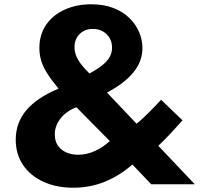

<svg xmlns="http://www.w3.org/2000/svg" viewBox="-20 -861 956 897"><path d="M323 16Q243 16 182.2 -12Q121.5 -40 87.5 -90.5Q53.5 -141 53.5 -208.5Q53.5 -287.5 103.2 -346.2Q153 -405 253.5 -447Q220.5 -486.5 200.8 -517.8Q181 -549 172.5 -577.5Q164 -606 164 -636Q164 -701 196.5 -746.8Q229 -792.5 284 -816.8Q339 -841 406 -841Q466 -841 510.8 -823.2Q555.5 -805.5 585.5 -775.8Q615.5 -746 630.5 -709.8Q645.5 -673.5 645.5 -637Q645.5 -574 603 -522.5Q560.5 -471 480 -428.5L618 -283Q631 -293 646.8 -307.8Q662.5 -322.5 678.5 -338.5Q694.5 -354.5 708.8 -369.5Q723 -384.5 732.5 -395L832.5 -299Q804 -266.5 773.5 -234Q743 -201.5 719.5 -180L890 0H686.5L598.5 -92.5Q540 -41 470.8 -12.5Q401.5 16 323 16ZM345 -138Q383 -138 421 -154.5Q459 -171 493 -202L337 -360Q290 -342 263 -307.8Q236 -273.5 236 -232.5Q236 -202.5 250.2 -181.2Q264.5 -160 289.5 -149Q314.5 -138 345 -138ZM398 -517.5Q433 -536.5 456.5 -555Q480 -573.5 491.8 -593.8Q503.5 -614 503.5 -638.5Q503.5 -664 491.8 -683.8Q480 -703.5 459.8 -714.8Q439.5 -726 413.5 -726Q388.5 -726 369 -715Q349.5 -704 338.8 -684.8Q328 -665.5 328 -640.5Q328 -620.5 335.5 -601.2Q343 -582 358.2 -561.8Q373.5 -541.5 398 -517.5Z"/></svg>

Font: Spartan Thin
Style: Bold
Weight: 700
Version: Version 1.004